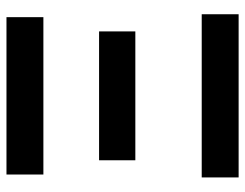

<svg xmlns="http://www.w3.org/2000/svg" viewBox="-102 -643 757 593"><g transform="rotate(-90 276.5 -346.5)"><path d="M476 -307V-419H78V-307ZM529 12V-102H25V12ZM34 -705V-591H520V-705Z"/></g></svg>

Font: Repo DemiBold
Style: Regular
Weight: 600
Designer: Stefan Peev
Foundry: Context Ltd
Version: Version 1.502